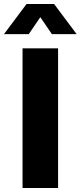

<svg xmlns="http://www.w3.org/2000/svg" viewBox="-43 -942 404 962"><path d="M-23 -771 90 -922H228L341 -771H217L159 -856L101 -771ZM70 0V-700H248V0Z"/></svg>

Font: Trueno
Style: Bd
Weight: 700
Designer: Julieta Ulanovsky
Foundry: Julieta Ulanovsky
Version: Version 3.001b